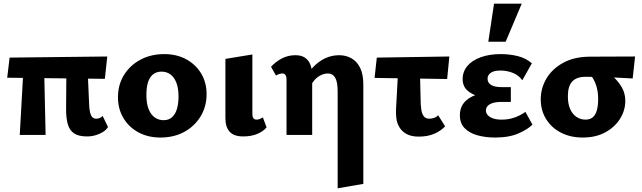

<svg xmlns="http://www.w3.org/2000/svg" viewBox="-20 -731 3479 1040"><path d="M87 0 110 -412H218L227 0ZM19 -310 32 -419 561 -425 548 -304ZM338 -137 340 -412H452L463 -162Q464 -138 468 -121.5Q472 -105 480 -96.5Q488 -88 502 -88Q511 -88 520.5 -92Q530 -96 536 -103L565 -43Q556 -28 539 -17Q522 -6 499.5 1Q477 8 451 8Q405 8 380.5 -9Q356 -26 347 -59Q338 -92 338 -137Z M849 14Q782 14 730 -14Q678 -42 648.5 -91.5Q619 -141 619 -204Q619 -273 652 -325.5Q685 -378 741.5 -408Q798 -438 870 -438Q936 -438 987.5 -410.5Q1039 -383 1069 -334Q1099 -285 1099 -221Q1099 -154 1066.5 -100.5Q1034 -47 978 -16.5Q922 14 849 14ZM866 -80Q895 -80 913 -97Q931 -114 939 -143Q947 -172 947 -208Q947 -254 935 -284Q923 -314 902.5 -328.5Q882 -343 855 -343Q826 -343 807.5 -327Q789 -311 781 -283Q773 -255 773 -216Q773 -170 785 -140Q797 -110 818 -95Q839 -80 866 -80Z M1297 8Q1247 8 1224 -17.5Q1201 -43 1201 -90V-412L1347 -436V-114Q1347 -99 1352.5 -91Q1358 -83 1370 -83Q1379 -83 1387.5 -86.5Q1396 -90 1404 -95L1424 -41Q1407 -20 1374.5 -6Q1342 8 1297 8Z M1809 289V-233Q1809 -288 1795.5 -310.5Q1782 -333 1756 -333Q1737 -333 1716.5 -323Q1696 -313 1680 -293Q1664 -273 1654 -244L1611 -269Q1639 -327 1671.5 -362.5Q1704 -398 1740.5 -415Q1777 -432 1817 -432Q1854 -432 1884 -415Q1914 -398 1931 -363Q1948 -328 1948 -273V265ZM1532 0V-302Q1532 -311 1529.5 -318Q1527 -325 1522.5 -329Q1518 -333 1511 -333Q1501 -333 1492 -330Q1483 -327 1475 -322L1448 -369Q1472 -396 1506 -414Q1540 -432 1580 -432Q1612 -432 1632 -418.5Q1652 -405 1661.5 -380Q1671 -355 1671 -318V0Z M2009 -309 2021 -419 2414 -425 2402 -303ZM2125 -137 2140 -412H2253L2259 -167Q2260 -157 2262 -138Q2264 -119 2274 -103.5Q2284 -88 2306 -88Q2318 -88 2331.5 -92.5Q2345 -97 2353 -107L2391 -47Q2371 -24 2334.5 -7.5Q2298 9 2249 9Q2207 9 2181.5 -5.5Q2156 -20 2143 -42.5Q2130 -65 2127 -90Q2124 -115 2125 -137Z M2661 14Q2610 14 2566.5 2Q2523 -10 2497 -36.5Q2471 -63 2471 -107Q2471 -169 2525 -201.5Q2579 -234 2665 -234V-198Q2618 -198 2577.5 -208Q2537 -218 2511.5 -241Q2486 -264 2486 -303Q2486 -343 2511.5 -373.5Q2537 -404 2584 -421Q2631 -438 2692 -438Q2741 -438 2785 -427Q2829 -416 2861 -388L2809 -296Q2791 -323 2758.5 -336Q2726 -349 2690 -349Q2667 -349 2652 -343.5Q2637 -338 2629 -328Q2621 -318 2621 -304Q2621 -283 2640 -271Q2659 -259 2698 -259H2747V-179H2698Q2655 -179 2633.5 -166.5Q2612 -154 2612 -133Q2612 -119 2622 -107.5Q2632 -96 2651 -89.5Q2670 -83 2697 -83Q2734 -83 2766 -94Q2798 -105 2826 -125L2864 -56Q2840 -31 2789 -8.5Q2738 14 2661 14ZM2625 -505 2656 -711H2806L2719 -505Z M3136 14Q3070 14 3018.5 -12.5Q2967 -39 2938 -86Q2909 -133 2909 -193Q2909 -253 2939.5 -305Q2970 -357 3029 -390Q3088 -423 3173 -424L3420 -425L3407 -306Q3344 -310 3282.5 -312.5Q3221 -315 3151 -315Q3103 -315 3079.5 -289.5Q3056 -264 3056 -210Q3056 -168 3068.5 -140Q3081 -112 3103 -97.5Q3125 -83 3151 -83Q3175 -83 3190 -95Q3205 -107 3212.5 -132Q3220 -157 3220 -194Q3220 -228 3213 -255Q3206 -282 3194 -303Q3182 -324 3166 -338L3249 -357Q3278 -337 3304.5 -312.5Q3331 -288 3349 -256.5Q3367 -225 3367 -184Q3367 -133 3338.5 -87.5Q3310 -42 3258.5 -14Q3207 14 3136 14Z"/></svg>

Font: Ysabeau ExtraBold
Style: Regular
Weight: 800
Designer: Christian Thalmann (Catharsis Fonts)
Version: Version 2.002